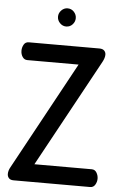

<svg xmlns="http://www.w3.org/2000/svg" viewBox="-61 -969 628 1011"><g transform="rotate(5 253.0 -463.5)"><path d="M50 0Q33 0 25 -9Q17 -18 17 -31Q17 -49 28 -68L338 -637H67Q51 -637 41.5 -651Q32 -665 32 -684Q32 -701 40.5 -716Q49 -731 67 -731H440Q457 -731 465.5 -722.5Q474 -714 474 -701Q474 -684 462 -662L152 -94H455Q472 -94 481 -79Q490 -64 490 -47Q490 -30 481 -15Q472 0 455 0ZM255 -831Q236 -831 222 -845.5Q208 -860 208 -879Q208 -898 222 -912.5Q236 -927 255 -927Q275 -927 288.5 -912.5Q302 -898 302 -879Q302 -860 288.5 -845.5Q275 -831 255 -831Z"/></g></svg>

Font: Dosis SemiBold
Style: Regular
Weight: 600
Designer: EdgarTolentino, PabloImpallari, IginoMarini
Foundry: EdgarTolentino, PabloImpallari, IginoMarini
Version: Version 3.001; ttfautohint (v1.8.2)